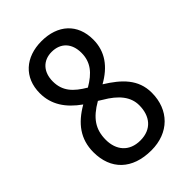

<svg xmlns="http://www.w3.org/2000/svg" viewBox="-219 -812 909 909"><g transform="rotate(-45 236.0 -357.0)"><path d="M237 -724C130 -724 57 -660 57 -555C57 -479 96 -421 165 -372C85 -326 39 -266 39 -178C39 -63 111 10 240 10C357 10 434 -67 434 -182C434 -272 376 -326 297 -375C372 -417 416 -475 416 -556C416 -661 346 -724 237 -724ZM235 -654C295 -654 332 -615 332 -551C332 -489 299 -449 237 -413C176 -449 140 -486 140 -551C140 -615 178 -654 235 -654ZM122 -178C122 -248 153 -293 226 -335L245 -323C314 -283 350 -238 350 -182C350 -110 311 -60 236 -60C161 -60 122 -110 122 -178Z"/></g></svg>

Font: Noto Sans Myanmar UI Condensed
Style: Regular
Weight: 400
Width: 3
Designer: Monotype Design Team
Foundry: Monotype Imaging Inc.
Version: Version 2.103